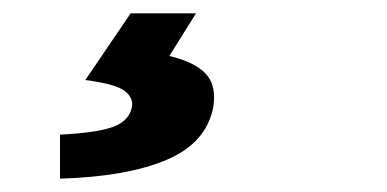

<svg xmlns="http://www.w3.org/2000/svg" viewBox="-20 -24 580 288"><path d="M70 244V178Q127 175 150.5 166Q174 157 178 136Q180 122 166.5 112Q153 102 108 96L176 -4H274L234 60Q272 69 288.5 86.5Q305 104 300 136Q290 190 230.5 215.5Q171 241 70 244Z"/></svg>

Font: Source Sans 3 Black
Style: Italic
Weight: 900
Italic angle: -11°
Designer: Paul D. Hunt
Foundry: Adobe
Version: Version 3.052;hotconv 1.1.0;makeotfexe 2.6.0